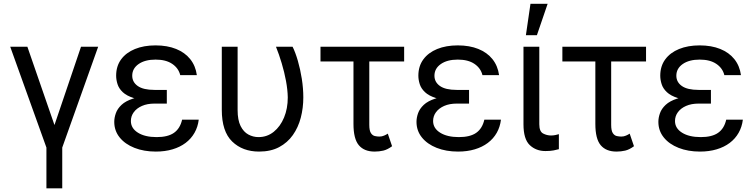

<svg xmlns="http://www.w3.org/2000/svg" viewBox="-20 -793 4000 1017"><path d="M34.1 -545.5H125L268.5 -130.7L409.1 -545.5H500L309.7 -11.4V204.5H225.9V-11.4Z M789.8 -284.1H863.6V-244.3H798.3Q759.9 -244.3 731.9 -231.9Q703.8 -219.5 688.6 -198.7Q673.3 -177.9 673.3 -152Q673.3 -113.6 710.6 -90.2Q747.9 -66.8 809.7 -66.8Q869.3 -66.8 901.6 -89.5Q933.9 -112.2 944.6 -159.1H1032.7Q1028.1 -120.7 1010.3 -89.5Q992.5 -58.2 963.1 -36Q933.6 -13.8 893.8 -2Q854 9.9 805.4 9.9Q742.2 9.9 692.3 -9.8Q642.4 -29.5 613.8 -65Q585.2 -100.5 585.2 -147.7Q585.2 -169.4 593.6 -193.2Q601.9 -217 623.8 -237.6Q645.6 -258.2 685.9 -271.1Q726.2 -284.1 789.8 -284.1ZM863.6 -261.4H789.8Q727.6 -261.4 689.1 -273.4Q650.6 -285.5 630.1 -304.9Q609.7 -324.2 602.5 -347.3Q595.2 -370.4 595.2 -392Q595.2 -442.5 621.4 -478.3Q647.7 -514.2 694.8 -533.4Q741.8 -552.6 804 -552.6Q866.1 -552.6 912.8 -533.7Q959.5 -514.9 987.7 -479.6Q1016 -444.2 1022.7 -394.9H934.7Q925.8 -431.8 892.4 -454.5Q859 -477.3 804 -477.3Q747.9 -477.3 714.1 -453.7Q680.4 -430 680.4 -392Q680.4 -358 709.7 -337.4Q739 -316.8 798.3 -316.8H863.6Z M1154.8 -545.5H1238.6V-210.2Q1238.6 -157 1254.4 -125.5Q1270.2 -94.1 1295.6 -80.4Q1321 -66.8 1349.4 -66.8Q1394.9 -66.8 1429.9 -94.8Q1464.8 -122.9 1484.6 -170.5Q1504.3 -218 1504.3 -277Q1503.6 -317.5 1494.9 -364.3Q1486.2 -411.2 1472.1 -458.1Q1458.1 -505 1441.8 -545.5H1529.8Q1544.7 -515.6 1557.7 -470.9Q1570.7 -426.1 1578.7 -375.4Q1586.6 -324.6 1586.6 -277Q1586.6 -221.2 1573.2 -169.6Q1559.7 -117.9 1531.2 -77.6Q1502.8 -37.3 1458.5 -13.7Q1414.1 9.9 1352.3 9.9Q1264.9 9.9 1209.9 -43.3Q1154.8 -96.6 1154.8 -211.6Z M2120.7 -545.5V-467.3H1677.6V-545.5ZM1852.3 -545.5H1936.1V-132.1Q1936.1 -100.9 1944.8 -87.9Q1953.5 -74.9 1966.1 -72.3Q1978.7 -69.6 1990.1 -69.6Q2002.8 -69.6 2014.7 -74.8Q2026.6 -79.9 2034.1 -85.2L2056.8 -18.5Q2032.3 -0.4 2010.1 4.8Q1987.9 9.9 1964.5 9.9Q1909.1 9.9 1880.7 -23.8Q1852.3 -57.5 1852.3 -136.4Z M2390.6 -284.1H2464.5V-244.3H2399.1Q2360.8 -244.3 2332.7 -231.9Q2304.7 -219.5 2289.4 -198.7Q2274.1 -177.9 2274.1 -152Q2274.1 -113.6 2311.4 -90.2Q2348.7 -66.8 2410.5 -66.8Q2470.2 -66.8 2502.5 -89.5Q2534.8 -112.2 2545.5 -159.1H2633.5Q2628.9 -120.7 2611.2 -89.5Q2593.4 -58.2 2563.9 -36Q2534.4 -13.8 2494.7 -2Q2454.9 9.9 2406.2 9.9Q2343 9.9 2293.1 -9.8Q2243.3 -29.5 2214.7 -65Q2186.1 -100.5 2186.1 -147.7Q2186.1 -169.4 2194.4 -193.2Q2202.8 -217 2224.6 -237.6Q2246.4 -258.2 2286.8 -271.1Q2327.1 -284.1 2390.6 -284.1ZM2464.5 -261.4H2390.6Q2328.5 -261.4 2290 -273.4Q2251.4 -285.5 2231 -304.9Q2210.6 -324.2 2203.3 -347.3Q2196 -370.4 2196 -392Q2196 -442.5 2222.3 -478.3Q2248.6 -514.2 2295.6 -533.4Q2342.7 -552.6 2404.8 -552.6Q2467 -552.6 2513.7 -533.7Q2560.4 -514.9 2588.6 -479.6Q2616.8 -444.2 2623.6 -394.9H2535.5Q2526.6 -431.8 2493.3 -454.5Q2459.9 -477.3 2404.8 -477.3Q2348.7 -477.3 2315 -453.7Q2281.2 -430 2281.2 -392Q2281.2 -358 2310.5 -337.4Q2339.8 -316.8 2399.1 -316.8H2464.5Z M2752.8 -545.5H2836.6V-134.9Q2836.6 -96.6 2856.7 -85.9Q2876.8 -75.3 2899.1 -75.3Q2909.8 -75.3 2922.4 -77.8Q2935 -80.3 2940.3 -82.4V-2.8Q2929.7 0.4 2912.3 3.7Q2894.9 7.1 2869.3 7.1Q2819.2 7.1 2786 -24.5Q2752.8 -56.1 2752.8 -134.9ZM2765.6 -606.5 2789.8 -772.7H2880.7L2823.9 -606.5Z M3402 -545.5V-467.3H2958.8V-545.5ZM3133.5 -545.5H3217.3V-132.1Q3217.3 -100.9 3226 -87.9Q3234.7 -74.9 3247.3 -72.3Q3259.9 -69.6 3271.3 -69.6Q3284.1 -69.6 3296 -74.8Q3307.9 -79.9 3315.3 -85.2L3338.1 -18.5Q3313.6 -0.4 3291.4 4.8Q3269.2 9.9 3245.7 9.9Q3190.3 9.9 3161.9 -23.8Q3133.5 -57.5 3133.5 -136.4Z M3671.9 -284.1H3745.7V-244.3H3680.4Q3642 -244.3 3614 -231.9Q3585.9 -219.5 3570.7 -198.7Q3555.4 -177.9 3555.4 -152Q3555.4 -113.6 3592.7 -90.2Q3630 -66.8 3691.8 -66.8Q3751.4 -66.8 3783.7 -89.5Q3816.1 -112.2 3826.7 -159.1H3914.8Q3910.2 -120.7 3892.4 -89.5Q3874.6 -58.2 3845.2 -36Q3815.7 -13.8 3775.9 -2Q3736.2 9.9 3687.5 9.9Q3624.3 9.9 3574.4 -9.8Q3524.5 -29.5 3495.9 -65Q3467.3 -100.5 3467.3 -147.7Q3467.3 -169.4 3475.7 -193.2Q3484 -217 3505.9 -237.6Q3527.7 -258.2 3568 -271.1Q3608.3 -284.1 3671.9 -284.1ZM3745.7 -261.4H3671.9Q3609.7 -261.4 3571.2 -273.4Q3532.7 -285.5 3512.3 -304.9Q3491.8 -324.2 3484.6 -347.3Q3477.3 -370.4 3477.3 -392Q3477.3 -442.5 3503.6 -478.3Q3529.8 -514.2 3576.9 -533.4Q3623.9 -552.6 3686.1 -552.6Q3748.2 -552.6 3794.9 -533.7Q3841.6 -514.9 3869.9 -479.6Q3898.1 -444.2 3904.8 -394.9H3816.8Q3807.9 -431.8 3774.5 -454.5Q3741.1 -477.3 3686.1 -477.3Q3630 -477.3 3596.2 -453.7Q3562.5 -430 3562.5 -392Q3562.5 -358 3591.8 -337.4Q3621.1 -316.8 3680.4 -316.8H3745.7Z"/></svg>

Font: InterMG
Style: Regular
Weight: 400
Designer: Rasmus Andersson
Foundry: rsms
Version: Version 3.019;December 26, 2023;FontCreator 15.0.0.2955 64-b